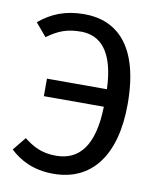

<svg xmlns="http://www.w3.org/2000/svg" viewBox="-81 -765 699 842"><g transform="rotate(10 268.5 -344.5)"><path d="M20 -62C63 -22 122 12 214 12C381 12 482 -113 482 -345C482 -605 372 -701 227 -701C142 -701 81 -675 27 -630L76 -572C124 -607 163 -623 226 -623C308 -623 375 -567 381 -394H114V-316H381C377 -141 314 -68 211 -68C145 -68 107 -91 68 -121Z"/></g></svg>

Font: FiraGO Unicode
Style: Regular
Weight: 400
Designer: bBox Type
Foundry: bBox Type GmbH
Version: Version 1.001;PS 001.001;hotconv 1.0.88;makeotf.lib2.5.64775